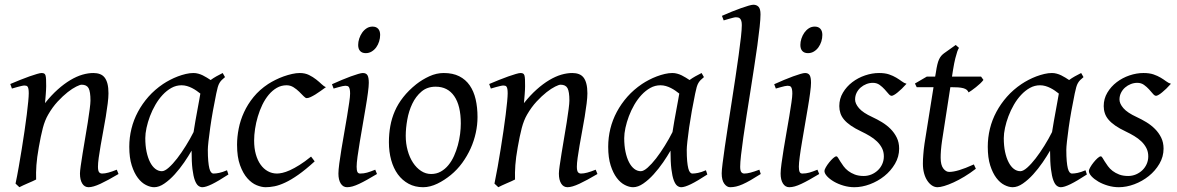

<svg xmlns="http://www.w3.org/2000/svg" viewBox="-20 -762 4917 802"><path d="M475.1 -35.2Q430.7 -8.8 399.7 5.6Q368.7 20 350.1 20Q333 20 323.5 4.6Q314 -10.7 314 -37.1Q314 -45.9 317.1 -68.6Q320.3 -91.3 325.2 -121.6Q330.1 -151.9 335.9 -186Q341.8 -220.2 346.7 -251Q351.6 -281.7 354.7 -306.2Q357.9 -330.6 357.9 -341.8Q357.9 -378.9 350.1 -393.6Q342.3 -408.2 320.8 -408.2Q314.5 -408.2 298.6 -400.4Q282.7 -392.6 262.7 -377Q242.7 -361.3 220.9 -337.9Q199.2 -314.5 181.2 -283.2Q167.5 -259.8 158.9 -227.1Q150.4 -194.3 142.1 -147Q134.3 -103.5 132.1 -72.3Q129.9 -41 130.9 -12.2Q124.5 -8.8 115 -4.6Q105.5 -0.5 95.5 3.9Q85.4 8.3 76.2 12.5Q66.9 16.6 61 20L44.9 4.9Q51.8 -27.3 58.3 -64.9Q64.9 -102.5 71 -140.4Q77.1 -178.2 82.5 -215.1Q87.9 -252 91.8 -283Q95.7 -314 97.9 -337.4Q100.1 -360.8 100.1 -372.1Q100.1 -383.3 98.9 -389.9Q97.7 -396.5 95.5 -399.7Q93.3 -402.8 89.8 -403.8Q86.4 -404.8 82 -404.8Q77.6 -404.8 69.1 -402.8Q60.5 -400.9 51.8 -398.4Q41.5 -395.5 29.8 -392.1L22.9 -411.1Q43.5 -419.9 64.2 -428.2Q85 -436.5 103 -442.9Q121.1 -449.2 134.5 -453.1Q147.9 -457 153.8 -457Q160.6 -457 164.6 -454.8Q168.5 -452.6 170.2 -446.8Q171.9 -440.9 172.4 -430.2Q172.9 -419.4 172.9 -401.9Q172.9 -396.5 172.4 -387.2Q171.9 -377.9 171.1 -367.4Q170.4 -356.9 169.4 -346.9Q168.5 -336.9 168 -331.1Q194.3 -364.3 221.2 -388.2Q248 -412.1 273.9 -427.5Q299.8 -442.9 324 -450Q348.1 -457 370.1 -457Q385.3 -457 397.2 -452.6Q409.2 -448.2 417 -438.2Q424.8 -428.2 429 -411.9Q433.1 -395.5 433.1 -372.1Q433.1 -355 429.9 -329.6Q426.8 -304.2 421.9 -274.7Q417 -245.1 411.1 -213.9Q405.3 -182.6 400.4 -154.3Q395.5 -126 392.3 -102.8Q389.2 -79.6 389.2 -65.9Q389.2 -49.3 393.6 -43.2Q397.9 -37.1 406.7 -37.1Q418 -37.1 432.6 -41Q447.3 -44.9 467.8 -53.2Z M788.6 -210.4Q792 -232.4 796.1 -256.1Q800.3 -279.8 804.4 -301.8Q808.6 -323.7 811.8 -342Q814.9 -360.4 816.9 -371.1Q809.6 -377 800.8 -383.1Q792 -389.2 782 -394.3Q772 -399.4 761 -402.6Q750 -405.8 738.3 -405.8Q715.8 -405.8 696 -394.8Q676.3 -383.8 659.4 -365.7Q642.6 -347.7 629.2 -324.5Q615.7 -301.3 606.4 -276.6Q597.2 -252 592 -228Q586.9 -204.1 586.9 -185.1Q586.9 -153.3 592.3 -127.9Q597.7 -102.5 606.9 -84.5Q616.2 -66.4 628.9 -56.6Q641.6 -46.9 656.2 -46.9Q668 -46.9 684.8 -61.8Q701.7 -76.7 720 -100.3Q738.3 -124 756.3 -153.1Q774.4 -182.1 788.6 -210.4ZM934.1 -33.2Q891.6 -5.4 865.5 7.3Q839.4 20 825.2 20Q816.4 20 808.3 13.9Q800.3 7.8 793.9 -9Q787.6 -25.9 783.9 -55.7Q780.3 -85.4 780.3 -132.8Q767.6 -110.4 749.3 -83.7Q731 -57.1 710 -33.9Q689 -10.7 666.7 4.6Q644.5 20 624 20Q607.9 20 589.6 10.7Q571.3 1.5 555.9 -18.8Q540.5 -39.1 530.3 -71Q520 -103 520 -148.9Q520 -187.5 529.1 -224.4Q538.1 -261.2 556.2 -294.9Q574.2 -328.6 600.3 -358.2Q626.5 -387.7 661.1 -411.1Q674.3 -419.9 690.2 -428.2Q706.1 -436.5 722.9 -442.9Q739.7 -449.2 756.3 -453.1Q772.9 -457 788.1 -457Q798.3 -457 808.1 -454.3Q817.9 -451.7 826.9 -447.3Q835.9 -442.9 844.2 -437.7Q852.5 -432.6 859.9 -427.7Q871.1 -436 883.8 -443.1Q896.5 -450.2 910.2 -457L919.9 -439.9Q911.6 -433.1 906.2 -427.7Q900.9 -422.4 896.7 -415.3Q892.6 -408.2 889.6 -397.9Q886.7 -387.7 883.3 -371.1Q876 -335.9 869.4 -299.1Q862.8 -262.2 858.2 -229.5Q853.5 -196.8 850.8 -171.9Q848.1 -147 848.1 -136.2Q848.1 -108.4 849.9 -89.4Q851.6 -70.3 854.5 -58.8Q857.4 -47.4 861.8 -42.2Q866.2 -37.1 872.1 -37.1Q881.8 -37.1 895.3 -39.8Q908.7 -42.5 928.2 -50.8Z M1341.3 -397.9Q1331.1 -390.6 1319.6 -382.3Q1308.1 -374 1297.4 -367.4Q1286.6 -360.8 1277.1 -356.4Q1267.6 -352.1 1261.2 -352.1Q1255.9 -352.1 1248 -360.4Q1240.2 -368.7 1229.7 -378.9Q1219.2 -389.2 1206.1 -397.5Q1192.9 -405.8 1177.2 -405.8Q1154.8 -405.8 1136.2 -395Q1117.7 -384.3 1102.5 -366.2Q1087.4 -348.1 1075.9 -324.5Q1064.5 -300.8 1056.9 -275.1Q1049.3 -249.5 1045.4 -223.6Q1041.5 -197.8 1041.5 -174.8Q1041.5 -143.1 1048.6 -117.7Q1055.7 -92.3 1068.4 -74.5Q1081.1 -56.6 1098.6 -46.9Q1116.2 -37.1 1137.2 -37.1Q1146 -37.1 1159.7 -40Q1173.3 -43 1191.2 -51Q1209 -59.1 1231 -72.8Q1252.9 -86.4 1279.3 -107.9Q1283.2 -102.5 1287.6 -97.2Q1292 -91.8 1294.4 -87.9Q1256.3 -53.2 1226.1 -32Q1195.8 -10.7 1171.1 0.7Q1146.5 12.2 1126.7 16.1Q1106.9 20 1089.4 20Q1072.8 20 1052.2 11.7Q1031.7 3.4 1013.4 -17.1Q995.1 -37.6 982.7 -71.8Q970.2 -106 970.2 -157.2Q970.2 -189.9 977.1 -224.9Q983.9 -259.8 999.3 -293.2Q1014.6 -326.7 1039.3 -356.9Q1064 -387.2 1100.1 -411.1Q1113.8 -419.9 1130.4 -428.2Q1147 -436.5 1164.8 -442.9Q1182.6 -449.2 1200 -453.1Q1217.3 -457 1232.4 -457Q1253.9 -457 1270.8 -448.7Q1287.6 -440.4 1300.8 -429.9Q1314 -419.4 1324 -409.9Q1334 -400.4 1341.3 -397.9Z M1554.7 -35.2Q1531.7 -21.5 1513.4 -11.2Q1495.1 -1 1480 6.1Q1464.8 13.2 1452.6 16.6Q1440.4 20 1429.7 20Q1413.1 20 1403.3 4.6Q1393.6 -10.7 1393.6 -37.1Q1393.6 -51.8 1397.2 -78.9Q1400.9 -106 1406.2 -138.9Q1411.6 -171.9 1418 -207.8Q1424.3 -243.7 1429.7 -276.1Q1435.1 -308.6 1438.7 -333.7Q1442.4 -358.9 1442.4 -371.1Q1442.4 -382.3 1440.9 -388.9Q1439.5 -395.5 1437 -398.7Q1434.6 -401.9 1430.7 -402.8Q1426.8 -403.8 1422.4 -403.8Q1418.5 -403.8 1410.4 -402.1Q1402.3 -400.4 1394 -397.9Q1384.8 -395.5 1373.5 -392.1L1366.7 -410.2Q1387.2 -419.4 1407.5 -428Q1427.7 -436.5 1445.3 -442.9Q1462.9 -449.2 1476.1 -453.1Q1489.3 -457 1495.6 -457Q1509.3 -457 1514.9 -447.8Q1520.5 -438.5 1520.5 -416Q1520.5 -401.9 1516.8 -374.3Q1513.2 -346.7 1507.3 -312.5Q1501.5 -278.3 1495.1 -241Q1488.8 -203.6 1482.9 -169.4Q1477.1 -135.3 1473.4 -107.7Q1469.7 -80.1 1469.7 -65.9Q1469.7 -50.8 1472.9 -43.9Q1476.1 -37.1 1484.4 -37.1Q1499.5 -37.1 1513.4 -41Q1527.3 -44.9 1547.4 -53.2ZM1567.9 -616.2Q1567.9 -602.5 1563.7 -589.1Q1559.6 -575.7 1551.8 -564.7Q1543.9 -553.7 1532.7 -546.9Q1521.5 -540 1507.8 -540Q1492.7 -540 1484.4 -548.8Q1476.1 -557.6 1476.1 -574.2Q1476.1 -587.4 1480.5 -600.8Q1484.9 -614.3 1492.7 -625.5Q1500.5 -636.7 1511.5 -643.8Q1522.5 -650.9 1536.1 -650.9Q1551.3 -650.9 1559.6 -641.8Q1567.9 -632.8 1567.9 -616.2Z M1904.8 -246.1Q1904.8 -320.8 1877.4 -360.4Q1850.1 -399.9 1799.8 -399.9Q1764.6 -399.9 1740.7 -379.6Q1716.8 -359.4 1702.1 -328.6Q1687.5 -297.9 1681.2 -262Q1674.8 -226.1 1674.8 -194.8Q1674.8 -162.1 1682.9 -133.1Q1690.9 -104 1705.3 -82.3Q1719.7 -60.5 1739 -47.9Q1758.3 -35.2 1780.8 -35.2Q1803.2 -35.2 1821 -45.2Q1838.9 -55.2 1852.8 -72Q1866.7 -88.9 1876.5 -110.6Q1886.2 -132.3 1892.6 -155.8Q1898.9 -179.2 1901.9 -202.6Q1904.8 -226.1 1904.8 -246.1ZM1974.6 -272.9Q1974.6 -240.2 1967.3 -206.8Q1960 -173.3 1945.8 -141.8Q1931.6 -110.4 1910.9 -81.8Q1890.1 -53.2 1862.8 -30.8Q1850.1 -20.5 1835.9 -11.2Q1821.8 -2 1807.1 5.1Q1792.5 12.2 1777.3 16.1Q1762.2 20 1747.6 20Q1713.4 20 1686.8 5.6Q1660.2 -8.8 1641.8 -33.9Q1623.5 -59.1 1614 -93.5Q1604.5 -127.9 1604.5 -168Q1604.5 -203.1 1610.4 -235.6Q1616.2 -268.1 1629.4 -298.3Q1642.6 -328.6 1664.6 -356.4Q1686.5 -384.3 1718.8 -410.2Q1743.7 -429.7 1773.4 -443.4Q1803.2 -457 1833.5 -457Q1871.6 -457 1898.4 -443.4Q1925.3 -429.7 1942.1 -405.3Q1959 -380.9 1966.8 -347.2Q1974.6 -313.5 1974.6 -272.9Z M2475.6 -35.2Q2431.2 -8.8 2400.1 5.6Q2369.1 20 2350.6 20Q2333.5 20 2324 4.6Q2314.5 -10.7 2314.5 -37.1Q2314.5 -45.9 2317.6 -68.6Q2320.8 -91.3 2325.7 -121.6Q2330.6 -151.9 2336.4 -186Q2342.3 -220.2 2347.2 -251Q2352.1 -281.7 2355.2 -306.2Q2358.4 -330.6 2358.4 -341.8Q2358.4 -378.9 2350.6 -393.6Q2342.8 -408.2 2321.3 -408.2Q2314.9 -408.2 2299.1 -400.4Q2283.2 -392.6 2263.2 -377Q2243.2 -361.3 2221.4 -337.9Q2199.7 -314.5 2181.6 -283.2Q2168 -259.8 2159.4 -227.1Q2150.9 -194.3 2142.6 -147Q2134.8 -103.5 2132.6 -72.3Q2130.4 -41 2131.3 -12.2Q2125 -8.8 2115.5 -4.6Q2106 -0.5 2095.9 3.9Q2085.9 8.3 2076.7 12.5Q2067.4 16.6 2061.5 20L2045.4 4.9Q2052.2 -27.3 2058.8 -64.9Q2065.4 -102.5 2071.5 -140.4Q2077.6 -178.2 2083 -215.1Q2088.4 -252 2092.3 -283Q2096.2 -314 2098.4 -337.4Q2100.6 -360.8 2100.6 -372.1Q2100.6 -383.3 2099.4 -389.9Q2098.1 -396.5 2095.9 -399.7Q2093.8 -402.8 2090.3 -403.8Q2086.9 -404.8 2082.5 -404.8Q2078.1 -404.8 2069.6 -402.8Q2061 -400.9 2052.2 -398.4Q2042 -395.5 2030.3 -392.1L2023.4 -411.1Q2043.9 -419.9 2064.7 -428.2Q2085.4 -436.5 2103.5 -442.9Q2121.6 -449.2 2135 -453.1Q2148.4 -457 2154.3 -457Q2161.1 -457 2165 -454.8Q2168.9 -452.6 2170.7 -446.8Q2172.4 -440.9 2172.9 -430.2Q2173.3 -419.4 2173.3 -401.9Q2173.3 -396.5 2172.9 -387.2Q2172.4 -377.9 2171.6 -367.4Q2170.9 -356.9 2169.9 -346.9Q2168.9 -336.9 2168.5 -331.1Q2194.8 -364.3 2221.7 -388.2Q2248.5 -412.1 2274.4 -427.5Q2300.3 -442.9 2324.5 -450Q2348.6 -457 2370.6 -457Q2385.7 -457 2397.7 -452.6Q2409.7 -448.2 2417.5 -438.2Q2425.3 -428.2 2429.4 -411.9Q2433.6 -395.5 2433.6 -372.1Q2433.6 -355 2430.4 -329.6Q2427.2 -304.2 2422.4 -274.7Q2417.5 -245.1 2411.6 -213.9Q2405.8 -182.6 2400.9 -154.3Q2396 -126 2392.8 -102.8Q2389.6 -79.6 2389.6 -65.9Q2389.6 -49.3 2394 -43.2Q2398.4 -37.1 2407.2 -37.1Q2418.5 -37.1 2433.1 -41Q2447.8 -44.9 2468.3 -53.2Z M2789.1 -210.4Q2792.5 -232.4 2796.6 -256.1Q2800.8 -279.8 2804.9 -301.8Q2809.1 -323.7 2812.3 -342Q2815.4 -360.4 2817.4 -371.1Q2810.1 -377 2801.3 -383.1Q2792.5 -389.2 2782.5 -394.3Q2772.5 -399.4 2761.5 -402.6Q2750.5 -405.8 2738.8 -405.8Q2716.3 -405.8 2696.5 -394.8Q2676.8 -383.8 2659.9 -365.7Q2643.1 -347.7 2629.6 -324.5Q2616.2 -301.3 2606.9 -276.6Q2597.7 -252 2592.5 -228Q2587.4 -204.1 2587.4 -185.1Q2587.4 -153.3 2592.8 -127.9Q2598.1 -102.5 2607.4 -84.5Q2616.7 -66.4 2629.4 -56.6Q2642.1 -46.9 2656.7 -46.9Q2668.5 -46.9 2685.3 -61.8Q2702.1 -76.7 2720.5 -100.3Q2738.8 -124 2756.8 -153.1Q2774.9 -182.1 2789.1 -210.4ZM2934.6 -33.2Q2892.1 -5.4 2866 7.3Q2839.8 20 2825.7 20Q2816.9 20 2808.8 13.9Q2800.8 7.8 2794.4 -9Q2788.1 -25.9 2784.4 -55.7Q2780.8 -85.4 2780.8 -132.8Q2768.1 -110.4 2749.8 -83.7Q2731.4 -57.1 2710.4 -33.9Q2689.5 -10.7 2667.2 4.6Q2645 20 2624.5 20Q2608.4 20 2590.1 10.7Q2571.8 1.5 2556.4 -18.8Q2541 -39.1 2530.8 -71Q2520.5 -103 2520.5 -148.9Q2520.5 -187.5 2529.5 -224.4Q2538.6 -261.2 2556.6 -294.9Q2574.7 -328.6 2600.8 -358.2Q2627 -387.7 2661.6 -411.1Q2674.8 -419.9 2690.7 -428.2Q2706.5 -436.5 2723.4 -442.9Q2740.2 -449.2 2756.8 -453.1Q2773.4 -457 2788.6 -457Q2798.8 -457 2808.6 -454.3Q2818.4 -451.7 2827.4 -447.3Q2836.4 -442.9 2844.7 -437.7Q2853 -432.6 2860.4 -427.7Q2871.6 -436 2884.3 -443.1Q2897 -450.2 2910.6 -457L2920.4 -439.9Q2912.1 -433.1 2906.7 -427.7Q2901.4 -422.4 2897.2 -415.3Q2893.1 -408.2 2890.1 -397.9Q2887.2 -387.7 2883.8 -371.1Q2876.5 -335.9 2869.9 -299.1Q2863.3 -262.2 2858.6 -229.5Q2854 -196.8 2851.3 -171.9Q2848.6 -147 2848.6 -136.2Q2848.6 -108.4 2850.3 -89.4Q2852.1 -70.3 2855 -58.8Q2857.9 -47.4 2862.3 -42.2Q2866.7 -37.1 2872.6 -37.1Q2882.3 -37.1 2895.8 -39.8Q2909.2 -42.5 2928.7 -50.8Z M3157.7 -35.2Q3133.8 -20 3115.5 -9.5Q3097.2 1 3082.3 7.6Q3067.4 14.2 3054.7 17.1Q3042 20 3029.8 20Q3016.1 20 3005.4 5.4Q2994.6 -9.3 2994.6 -38.1Q2994.6 -50.3 2998.3 -79.6Q3002 -108.9 3007.8 -149.4Q3013.7 -189.9 3021.2 -238.5Q3028.8 -287.1 3036.6 -337.9Q3044.4 -388.7 3052 -438.5Q3059.6 -488.3 3065.4 -531.2Q3071.3 -574.2 3075 -607.2Q3078.6 -640.1 3078.6 -657.2Q3078.6 -668.5 3076.4 -675Q3074.2 -681.6 3070.8 -684.8Q3067.4 -688 3062.7 -689Q3058.1 -689.9 3053.7 -689.9Q3049.8 -689.9 3041.3 -687.7Q3032.7 -685.5 3024.4 -683.1Q3014.6 -680.2 3002.9 -676.8L2995.6 -695.8Q3016.1 -705.1 3036.9 -713.4Q3057.6 -721.7 3075.4 -728Q3093.3 -734.4 3106.9 -738.3Q3120.6 -742.2 3127 -742.2Q3140.6 -742.2 3148.7 -733.4Q3156.7 -724.6 3156.7 -702.1Q3156.7 -683.1 3153.1 -649.4Q3149.4 -615.7 3143.6 -572.5Q3137.7 -529.3 3129.9 -479.7Q3122.1 -430.2 3114.3 -379.4Q3106.4 -328.6 3098.6 -279.5Q3090.8 -230.5 3085 -188.5Q3079.1 -146.5 3075.4 -114.5Q3071.8 -82.5 3071.8 -65.9Q3071.8 -49.3 3076.4 -43.2Q3081.1 -37.1 3088.9 -37.1Q3100.1 -37.1 3115 -41Q3129.9 -44.9 3151.9 -53.2Z M3401.9 -35.2Q3378.9 -21.5 3360.6 -11.2Q3342.3 -1 3327.1 6.1Q3312 13.2 3299.8 16.6Q3287.6 20 3276.9 20Q3260.3 20 3250.5 4.6Q3240.7 -10.7 3240.7 -37.1Q3240.7 -51.8 3244.4 -78.9Q3248 -106 3253.4 -138.9Q3258.8 -171.9 3265.1 -207.8Q3271.5 -243.7 3276.9 -276.1Q3282.2 -308.6 3285.9 -333.7Q3289.6 -358.9 3289.6 -371.1Q3289.6 -382.3 3288.1 -388.9Q3286.6 -395.5 3284.2 -398.7Q3281.7 -401.9 3277.8 -402.8Q3273.9 -403.8 3269.5 -403.8Q3265.6 -403.8 3257.6 -402.1Q3249.5 -400.4 3241.2 -397.9Q3231.9 -395.5 3220.7 -392.1L3213.9 -410.2Q3234.4 -419.4 3254.6 -428Q3274.9 -436.5 3292.5 -442.9Q3310.1 -449.2 3323.2 -453.1Q3336.4 -457 3342.8 -457Q3356.4 -457 3362.1 -447.8Q3367.7 -438.5 3367.7 -416Q3367.7 -401.9 3364 -374.3Q3360.4 -346.7 3354.5 -312.5Q3348.6 -278.3 3342.3 -241Q3335.9 -203.6 3330.1 -169.4Q3324.2 -135.3 3320.6 -107.7Q3316.9 -80.1 3316.9 -65.9Q3316.9 -50.8 3320.1 -43.9Q3323.2 -37.1 3331.5 -37.1Q3346.7 -37.1 3360.6 -41Q3374.5 -44.9 3394.5 -53.2ZM3415 -616.2Q3415 -602.5 3410.9 -589.1Q3406.7 -575.7 3398.9 -564.7Q3391.1 -553.7 3379.9 -546.9Q3368.7 -540 3355 -540Q3339.8 -540 3331.5 -548.8Q3323.2 -557.6 3323.2 -574.2Q3323.2 -587.4 3327.6 -600.8Q3332 -614.3 3339.8 -625.5Q3347.7 -636.7 3358.6 -643.8Q3369.6 -650.9 3383.3 -650.9Q3398.4 -650.9 3406.7 -641.8Q3415 -632.8 3415 -616.2Z M3766.6 -412.1Q3756.8 -400.9 3747.3 -391.8Q3737.8 -382.8 3729.5 -376Q3721.2 -369.1 3714.6 -365.5Q3708 -361.8 3704.6 -361.8Q3698.2 -361.8 3691.2 -370.4Q3684.1 -378.9 3675 -388.9Q3666 -398.9 3654.1 -407.5Q3642.1 -416 3626 -416Q3612.3 -416 3599.1 -410.9Q3585.9 -405.8 3575.4 -396.7Q3564.9 -387.7 3558.3 -374.8Q3551.8 -361.8 3551.8 -346.2Q3551.8 -329.1 3568.1 -310.1Q3584.5 -291 3624 -272.9Q3644 -263.7 3664.1 -251.5Q3684.1 -239.3 3700 -223.4Q3715.8 -207.5 3725.8 -187.3Q3735.8 -167 3735.8 -141.1Q3735.8 -107.4 3718.5 -77.9Q3701.2 -48.3 3674.1 -26.6Q3647 -4.9 3613.8 7.6Q3580.6 20 3548.8 20Q3525.9 20 3503.4 13.4Q3481 6.8 3463.4 -3.4Q3445.8 -13.7 3434.8 -25.6Q3423.8 -37.6 3423.8 -47.9Q3423.8 -53.2 3429.7 -63.5Q3435.5 -73.7 3443.6 -83.7Q3451.7 -93.8 3460 -101.3Q3468.3 -108.9 3473.6 -108.9Q3477.1 -108.9 3480.7 -102.8Q3484.4 -96.7 3490 -87.6Q3495.6 -78.6 3503.4 -67.9Q3511.2 -57.1 3522.9 -48.1Q3534.7 -39.1 3550.5 -33Q3566.4 -26.9 3587.9 -26.9Q3605 -26.9 3620.4 -33.4Q3635.7 -40 3647.2 -51Q3658.7 -62 3665.3 -76.9Q3671.9 -91.8 3671.9 -108.9Q3671.9 -127.9 3664.1 -143.3Q3656.2 -158.7 3643.3 -171.1Q3630.4 -183.6 3613.3 -193.8Q3596.2 -204.1 3577.6 -212.9Q3551.8 -225.1 3534.2 -237.3Q3516.6 -249.5 3505.9 -262.2Q3495.1 -274.9 3490.5 -289.1Q3485.8 -303.2 3485.8 -318.8Q3485.8 -349.6 3501 -375Q3516.1 -400.4 3540 -418.7Q3564 -437 3593.5 -447Q3623 -457 3651.9 -457Q3676.8 -457 3693.8 -451.2Q3710.9 -445.3 3723.9 -437.5Q3736.8 -429.7 3746.6 -422.4Q3756.3 -415 3766.6 -412.1Z M4056.2 -57.1Q4032.2 -38.6 4008.3 -24.2Q3984.4 -9.8 3962.9 0Q3941.4 9.8 3924.1 14.9Q3906.7 20 3896 20Q3883.8 20 3872.8 12.7Q3861.8 5.4 3853.3 -7.6Q3844.7 -20.5 3839.8 -38.6Q3835 -56.6 3835 -78.1Q3835 -87.4 3835.4 -96.7Q3835.9 -106 3836.7 -116Q3837.4 -126 3838.6 -137.2Q3839.8 -148.4 3841.8 -162.1L3879.4 -397.9H3809.1L3801.8 -413.1L3851.1 -441.9H3886.2L3889.2 -459Q3892.1 -479 3895.3 -492.2Q3898.4 -505.4 3902.6 -514.2Q3906.7 -522.9 3911.6 -528.6Q3916.5 -534.2 3922.9 -539.1L3972.2 -574.2L3985.8 -562Q3982.4 -557.6 3978.5 -546.4Q3975.1 -536.6 3970.5 -518.6Q3965.8 -500.5 3960.9 -470.2L3956.5 -441.9H4078.1L4087.9 -428.2Q4083 -421.4 4074.5 -413.3Q4065.9 -405.3 4056.6 -397.9Q4047.4 -390.6 4038.8 -384.5Q4030.3 -378.4 4025.9 -376Q4022.9 -382.8 4017.8 -387Q4012.7 -391.1 4003.9 -393.6Q3995.1 -396 3982.2 -397Q3969.2 -397.9 3951.2 -397.9H3949.7L3915 -173.8Q3913.6 -164.6 3912.4 -154.1Q3911.1 -143.6 3910.4 -134Q3909.7 -124.5 3909.4 -116.2Q3909.2 -107.9 3909.2 -103Q3909.2 -72.8 3920.2 -58.3Q3931.2 -43.9 3944.8 -43.9Q3961.9 -43.9 3986.6 -51.3Q4011.2 -58.6 4047.9 -75.2Z M4374.5 -210.4Q4377.9 -232.4 4382.1 -256.1Q4386.2 -279.8 4390.4 -301.8Q4394.5 -323.7 4397.7 -342Q4400.9 -360.4 4402.8 -371.1Q4395.5 -377 4386.7 -383.1Q4377.9 -389.2 4367.9 -394.3Q4357.9 -399.4 4346.9 -402.6Q4335.9 -405.8 4324.2 -405.8Q4301.8 -405.8 4282 -394.8Q4262.2 -383.8 4245.4 -365.7Q4228.5 -347.7 4215.1 -324.5Q4201.7 -301.3 4192.4 -276.6Q4183.1 -252 4178 -228Q4172.9 -204.1 4172.9 -185.1Q4172.9 -153.3 4178.2 -127.9Q4183.6 -102.5 4192.9 -84.5Q4202.1 -66.4 4214.8 -56.6Q4227.5 -46.9 4242.2 -46.9Q4253.9 -46.9 4270.8 -61.8Q4287.6 -76.7 4305.9 -100.3Q4324.2 -124 4342.3 -153.1Q4360.4 -182.1 4374.5 -210.4ZM4520 -33.2Q4477.5 -5.4 4451.4 7.3Q4425.3 20 4411.1 20Q4402.3 20 4394.3 13.9Q4386.2 7.8 4379.9 -9Q4373.5 -25.9 4369.9 -55.7Q4366.2 -85.4 4366.2 -132.8Q4353.5 -110.4 4335.2 -83.7Q4316.9 -57.1 4295.9 -33.9Q4274.9 -10.7 4252.7 4.6Q4230.5 20 4210 20Q4193.8 20 4175.5 10.7Q4157.2 1.5 4141.8 -18.8Q4126.5 -39.1 4116.2 -71Q4106 -103 4106 -148.9Q4106 -187.5 4115 -224.4Q4124 -261.2 4142.1 -294.9Q4160.2 -328.6 4186.3 -358.2Q4212.4 -387.7 4247.1 -411.1Q4260.3 -419.9 4276.1 -428.2Q4292 -436.5 4308.8 -442.9Q4325.7 -449.2 4342.3 -453.1Q4358.9 -457 4374 -457Q4384.3 -457 4394 -454.3Q4403.8 -451.7 4412.8 -447.3Q4421.9 -442.9 4430.2 -437.7Q4438.5 -432.6 4445.8 -427.7Q4457 -436 4469.7 -443.1Q4482.4 -450.2 4496.1 -457L4505.9 -439.9Q4497.6 -433.1 4492.2 -427.7Q4486.8 -422.4 4482.7 -415.3Q4478.5 -408.2 4475.6 -397.9Q4472.7 -387.7 4469.2 -371.1Q4461.9 -335.9 4455.3 -299.1Q4448.7 -262.2 4444.1 -229.5Q4439.5 -196.8 4436.8 -171.9Q4434.1 -147 4434.1 -136.2Q4434.1 -108.4 4435.8 -89.4Q4437.5 -70.3 4440.4 -58.8Q4443.4 -47.4 4447.8 -42.2Q4452.1 -37.1 4458 -37.1Q4467.8 -37.1 4481.2 -39.8Q4494.6 -42.5 4514.2 -50.8Z M4871.1 -412.1Q4861.3 -400.9 4851.8 -391.8Q4842.3 -382.8 4834 -376Q4825.7 -369.1 4819.1 -365.5Q4812.5 -361.8 4809.1 -361.8Q4802.7 -361.8 4795.7 -370.4Q4788.6 -378.9 4779.5 -388.9Q4770.5 -398.9 4758.5 -407.5Q4746.6 -416 4730.5 -416Q4716.8 -416 4703.6 -410.9Q4690.4 -405.8 4679.9 -396.7Q4669.4 -387.7 4662.8 -374.8Q4656.2 -361.8 4656.2 -346.2Q4656.2 -329.1 4672.6 -310.1Q4689 -291 4728.5 -272.9Q4748.5 -263.7 4768.6 -251.5Q4788.6 -239.3 4804.4 -223.4Q4820.3 -207.5 4830.3 -187.3Q4840.3 -167 4840.3 -141.1Q4840.3 -107.4 4823 -77.9Q4805.7 -48.3 4778.6 -26.6Q4751.5 -4.9 4718.3 7.6Q4685.1 20 4653.3 20Q4630.4 20 4607.9 13.4Q4585.4 6.8 4567.9 -3.4Q4550.3 -13.7 4539.3 -25.6Q4528.3 -37.6 4528.3 -47.9Q4528.3 -53.2 4534.2 -63.5Q4540 -73.7 4548.1 -83.7Q4556.2 -93.8 4564.5 -101.3Q4572.8 -108.9 4578.1 -108.9Q4581.5 -108.9 4585.2 -102.8Q4588.9 -96.7 4594.5 -87.6Q4600.1 -78.6 4607.9 -67.9Q4615.7 -57.1 4627.4 -48.1Q4639.2 -39.1 4655 -33Q4670.9 -26.9 4692.4 -26.9Q4709.5 -26.9 4724.9 -33.4Q4740.2 -40 4751.7 -51Q4763.2 -62 4769.8 -76.9Q4776.4 -91.8 4776.4 -108.9Q4776.4 -127.9 4768.6 -143.3Q4760.7 -158.7 4747.8 -171.1Q4734.9 -183.6 4717.8 -193.8Q4700.7 -204.1 4682.1 -212.9Q4656.2 -225.1 4638.7 -237.3Q4621.1 -249.5 4610.4 -262.2Q4599.6 -274.9 4595 -289.1Q4590.3 -303.2 4590.3 -318.8Q4590.3 -349.6 4605.5 -375Q4620.6 -400.4 4644.5 -418.7Q4668.5 -437 4698 -447Q4727.5 -457 4756.3 -457Q4781.2 -457 4798.3 -451.2Q4815.4 -445.3 4828.4 -437.5Q4841.3 -429.7 4851.1 -422.4Q4860.8 -415 4871.1 -412.1Z"/></svg>

Font: Gentium Plus CyrE
Style: Italic
Weight: 400
Italic angle: -8°
Designer: J. Victor Gaultney, Annie Olsen, Iska Routamaa, Becca Hirsbrunner
Foundry: SIL International
Version: Version 5.000